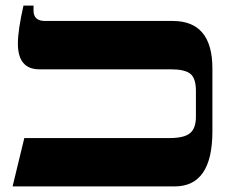

<svg xmlns="http://www.w3.org/2000/svg" viewBox="-20 -667 823 687"><path d="M25 0H605Q740 0 740 -197V-422Q740 -592 598 -592H141Q100 -592 100 -629V-647H64Q44 -559 44 -511Q44 -419 121 -419H591Q641 -419 661 -403Q681 -387 681 -342V-249Q681 -208 660 -190.5Q639 -173 586 -173H67Z"/></svg>

Font: Noto Serif Hebrew SemiCondensed Extra
Style: Regular
Weight: 800
Width: 4
Designer: Monotype Design Team
Foundry: Monotype Imaging Inc.
Version: Version 1.901